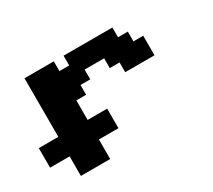

<svg xmlns="http://www.w3.org/2000/svg" viewBox="-121 -845 1179 1064"><g transform="rotate(-30 468.5 -312.5)"><path d="M125 0H312.5V-125H437.5V-250H312.5V-375H375V-437.5H437.5V-500H562.5V-437.5H625V-375H812.5V-500H750V-562.5H687.5V-625H375V-562.5H312.5V-625H125V-250H0V-125H125Z"/></g></svg>

Font: Faithful 32x
Style: Semibold
Weight: 400
Foundry: Faithful Resource Pack
Version: Version 1.0; January 27, 2023